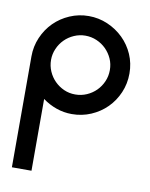

<svg xmlns="http://www.w3.org/2000/svg" viewBox="-70 -408 536 685"><g transform="rotate(10 197.5 -65.5)"><path d="M197 0Q168 0 141 -9.5Q114 -19 91 -36V224H20V-178Q20 -214 34 -246.5Q48 -279 72 -303Q96 -327 128.5 -341Q161 -355 197 -355Q233 -355 265.5 -341Q298 -327 322.5 -303Q347 -279 361 -247Q375 -215 375 -178Q375 -141 361 -108.5Q347 -76 323 -52Q299 -28 266.5 -14Q234 0 197 0ZM197 -71Q219 -71 238.5 -79.5Q258 -88 272.5 -102.5Q287 -117 295.5 -136.5Q304 -156 304 -178Q304 -200 295.5 -219Q287 -238 272.5 -252.5Q258 -267 238.5 -275.5Q219 -284 197 -284Q176 -284 156.5 -275.5Q137 -267 122.5 -252.5Q108 -238 99.5 -218.5Q91 -199 91 -178Q91 -156 99.5 -136.5Q108 -117 122.5 -102.5Q137 -88 156 -79.5Q175 -71 197 -71Z"/></g></svg>

Font: Googee
Style: Regular
Weight: 400
Designer: Peter Wiegel
Foundry: CATFonts Peter Wiegel
Version: 1.000